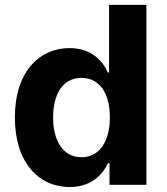

<svg xmlns="http://www.w3.org/2000/svg" viewBox="-20 -747 675 776"><path d="M261.4 8.9C349.4 8.9 395.2 -41.9 416.2 -87.4H422.6V0H571.7V-727.3H420.8V-453.8H416.2C396 -498.2 352.3 -552.6 261 -552.6C141.3 -552.6 40.1 -459.5 40.1 -272C40.1 -89.5 137.1 8.9 261.4 8.9ZM194.6 -272.7C194.6 -367.2 234.4 -432.2 309.3 -432.2C382.8 -432.2 424 -370 424 -272.7C424 -175.4 382.1 -111.5 309.3 -111.5C235.1 -111.5 194.6 -177.6 194.6 -272.7Z"/></svg>

Font: Margiela Sans
Style: Bold
Weight: 700
Designer: Stefan Endress, Andreas Faust
Version: Version 1.100;FEAKit 1.0